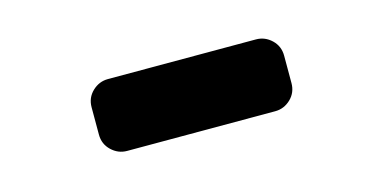

<svg xmlns="http://www.w3.org/2000/svg" viewBox="-30 -638 560 285"><g transform="rotate(-15 250.0 -496.0)"><path d="M140.6 -440.4Q127 -440.4 116.7 -450.2Q106.4 -460 106.4 -474.6V-516.6Q106.4 -531.2 116.7 -541Q127 -550.8 140.6 -550.8H368.2Q381.8 -550.8 392.1 -541Q402.3 -531.2 402.3 -516.6V-474.6Q402.3 -460 392.1 -450.2Q381.8 -440.4 368.2 -440.4Z"/></g></svg>

Font: Rounded-L Mgen+ 1mn bold
Style: Bold
Weight: 700
Designer: [Source Han Sans]
Ryoko NISHIZUKA  (kana & ideographs); Paul D. Hunt (Latin, Greek & Cyrillic); Wenlong ZHANG  (bopomofo
Version: Version 1.059.20150602